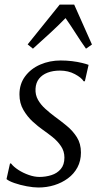

<svg xmlns="http://www.w3.org/2000/svg" viewBox="-20 -824 440 854"><path d="M357.5 -462.5H352Q342.5 -478.5 313.2 -494.2Q284 -510 246 -510Q215.5 -510 191.5 -500.8Q167.5 -491.5 153.5 -473.8Q139.5 -456 138 -429.5Q136.5 -402 149 -380Q161.5 -358 181.8 -339.8Q202 -321.5 223.5 -305.5Q250.5 -286 277.2 -264Q304 -242 322 -213.5Q340 -185 340 -145.5Q340 -108.5 324.5 -79.5Q309 -50.5 282.2 -30.8Q255.5 -11 221.8 -0.5Q188 10 151 10Q128.5 10 99 4.5Q69.5 -1 44.2 -9.8Q19 -18.5 9 -27.5L24.5 -97H29Q40.5 -82 61.8 -68.2Q83 -54.5 108 -45.8Q133 -37 155.5 -37Q183 -37 208.5 -45Q234 -53 250.2 -72Q266.5 -91 266.5 -123Q266.5 -151.5 251.2 -174Q236 -196.5 213.8 -214.2Q191.5 -232 170 -247Q150.5 -260.5 126.2 -282.5Q102 -304.5 84.2 -334.8Q66.5 -365 66.5 -404Q66.5 -450.5 91.8 -484.5Q117 -518.5 159 -536.8Q201 -555 250 -555Q276 -555 300.5 -552Q325 -549 344.5 -544.2Q364 -539.5 374 -535.5ZM126.5 -607.5 103 -626.5 245.5 -803.5H310L389 -626L362.5 -607.5Q339 -640.5 318 -673.8Q297 -707 271.5 -743.5Q238.5 -709.5 202.5 -676.5Q166.5 -643.5 126.5 -607.5Z"/></svg>

Font: Merriweather 48pt Light
Style: Italic
Weight: 300
Italic angle: -7.8°
Version: Version 2.101